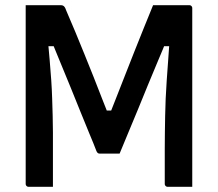

<svg xmlns="http://www.w3.org/2000/svg" viewBox="-20 -720 840 740"><path d="M184 0Q161 0 137.5 0Q114 0 90 0Q87 0 84.5 -1.5Q82 -3 80.5 -5.5Q79 -8 79 -11Q79 -85 79 -158.5Q79 -232 79 -305.5Q79 -379 79 -453Q79 -527 79 -600Q79 -625 79 -650Q79 -675 79 -700Q95 -700 121.5 -700Q148 -700 173.5 -700Q199 -700 214 -700Q219 -700 222.5 -698.5Q226 -697 229 -693Q232 -689 235 -680Q253 -639 270.5 -596.5Q288 -554 305.5 -511Q323 -468 340.5 -424Q358 -380 375.5 -334.5Q393 -289 412 -242L366 -294H435L388 -242Q407 -290 425.5 -337Q444 -384 462 -430Q480 -476 498 -521.5Q516 -567 534 -611.5Q552 -656 570 -700Q586 -700 613 -700Q640 -700 667 -700Q694 -700 710 -700Q713 -700 715.5 -698.5Q718 -697 719.5 -694.5Q721 -692 721 -689Q721 -659 721 -618Q721 -577 721 -527.5Q721 -478 721 -423.5Q721 -369 721 -313.5Q721 -258 721 -203.5Q721 -149 721 -100Q721 -84 721 -67Q721 -50 721 -33.5Q721 -17 721 0Q696 0 672 0Q648 0 626 0Q623 0 620.5 -1.5Q618 -3 616.5 -5.5Q615 -8 615 -11Q615 -34 615 -56.5Q615 -79 615 -101.5Q615 -124 615 -146Q615 -178 615.5 -209.5Q616 -241 616.5 -273Q617 -305 618.5 -339Q620 -373 622.5 -409Q625 -445 628 -485.5Q631 -526 634 -571L654 -542H586L625 -573Q608 -530 588.5 -484.5Q569 -439 550 -392Q531 -345 512 -299Q493 -253 475 -210Q457 -167 441 -128Q422 -128 403 -128Q384 -128 364 -128Q361 -128 358 -129.5Q355 -131 352 -137Q341 -166 324.5 -205Q308 -244 290 -289.5Q272 -335 252 -383.5Q232 -432 212.5 -479.5Q193 -527 175 -571L214 -542H147L164 -572Q168 -528 171.5 -487.5Q175 -447 177.5 -411Q180 -375 181 -341Q182 -307 183 -274.5Q184 -242 184 -210.5Q184 -179 184 -146Q184 -110 184 -73.5Q184 -37 184 0Z"/></svg>

Font: Recursive Medium
Style: Regular
Weight: 500
Version: Version 1.085